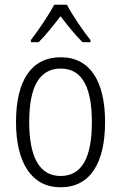

<svg xmlns="http://www.w3.org/2000/svg" viewBox="-20 -785 514 815"><path d="M264 -765H210C187 -721 142 -655 111 -615V-606H144C173 -634 208 -679 237 -716C266 -678 300 -636 330 -606H364V-615C337 -648 288 -719 264 -765ZM426 -267C426 -439 363 -542 238 -542C113 -542 48 -443 48 -267C48 -93 115 10 237 10C363 10 426 -93 426 -267ZM104 -267C104 -413 145 -494 238 -494C332 -494 370 -408 370 -267C370 -118 329 -38 237 -38C146 -38 104 -121 104 -267Z"/></svg>

Font: Noto Sans Devanagari Condensed Light
Style: Regular
Weight: 300
Width: 3
Designer: Jelle Bosma - Monotype Design Team
Foundry: Monotype Imaging Inc.
Version: Version 2.004